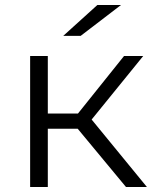

<svg xmlns="http://www.w3.org/2000/svg" viewBox="-20 -751 621 771"><path d="M486 0 292 -234H172V0H101V-526H172V-295H293L478 -526H555L348 -271L570 0ZM234 -607 371 -731H466L304 -607Z"/></svg>

Font: Montserrat
Style: Regular
Weight: 400
Designer: Julieta Ulanovsky
Foundry: Julieta Ulanovsky
Version: Version 9.000; ttfautohint (v1.8.4.7-5d5b)